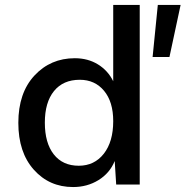

<svg xmlns="http://www.w3.org/2000/svg" viewBox="-20 -745 749 775"><path d="M437 -417V-725H544V0H449L443 -95Q423 -46 377.5 -18Q332 10 275 10Q179 10 116.5 -60Q54 -130 54 -249Q54 -370 119 -440Q184 -510 282 -510Q335 -510 375.5 -485Q416 -460 437 -417ZM617 -725H709L664 -515H596ZM298 -76Q361 -76 399 -124.5Q437 -173 437 -256Q437 -334 400 -378.5Q363 -423 302 -423Q235 -423 198 -377.5Q161 -332 161 -250Q161 -168 197 -122Q233 -76 298 -76Z"/></svg>

Font: Elaine Sans Medium
Style: Regular
Weight: 500
Designer: Wei Huang
Foundry: Wei Huang
Version: Version 2.001;PS 002.001;hotconv 1.0.88;makeotf.lib2.5.64775